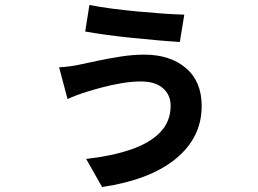

<svg xmlns="http://www.w3.org/2000/svg" viewBox="-20 -677 1040 773"><path d="M667 -252Q667 -294 636.5 -321.5Q606 -349 547 -349Q510 -349 469 -342Q428 -335 390.5 -325Q353 -315 328 -307Q311 -302 288.5 -293.5Q266 -285 252 -278L218 -406Q238 -407 261 -410Q284 -413 301 -417Q330 -423 374 -432.5Q418 -442 467 -449.5Q516 -457 561 -457Q665 -457 728.5 -403Q792 -349 792 -250Q792 -124 688.5 -38.5Q585 47 391 76L327 -37Q431 -49 507 -75Q583 -101 625 -144.5Q667 -188 667 -252ZM340 -657Q380 -649 429.5 -642.5Q479 -636 532 -631Q585 -626 634 -622.5Q683 -619 722 -618L704 -508Q669 -510 618 -514.5Q567 -519 512 -524.5Q457 -530 407 -537Q357 -544 323 -550Z"/></svg>

Font: Chiron Sans HK TT
Style: Bold
Weight: 700
Designer: Ryoko NISHIZUKA 西塚涼子 (kana, bopomofo & ideographs); Paul D. Hunt (Latin, Greek & Cyrillic); Sandoll Communications 산돌커뮤니
Foundry: Adobe
Version: Version 2.022;hotconv 1.0.109;makeotfexe 2.5.65596